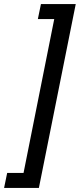

<svg xmlns="http://www.w3.org/2000/svg" viewBox="-50 -780 390 938"><path d="M320 -760 140 138H-30L-15 65H65L215 -687H135L150 -760Z"/></svg>

Font: IBM Plex Sans Condensed Medium
Style: Italic
Weight: 500
Width: 3
Italic angle: -11°
Designer: Mike Abbink, Paul van der Laan, Pieter van Rosmalen
Foundry: Bold Monday
Version: Version 1.3